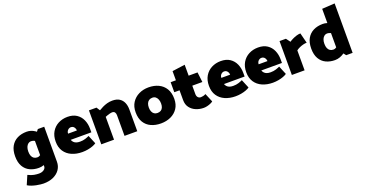

<svg xmlns="http://www.w3.org/2000/svg" viewBox="-41 -1526 4893 2577"><g transform="rotate(-20 2406.0 -238.0)"><path d="M523 -484H432L341 -370V15Q341 44 313.5 63.5Q286 83 243 83Q213 83 175.5 76.5Q138 70 89 46L34 174Q58 189 89.5 200Q121 211 153.5 217.5Q186 224 213.5 227Q241 230 256 230Q337 230 397 202.5Q457 175 490 126.5Q523 78 523 16ZM400 -195Q371 -165 346 -147Q321 -129 297 -129Q269 -129 249 -142Q229 -155 218.5 -180.5Q208 -206 208 -243Q208 -281 219 -307.5Q230 -334 248.5 -348Q267 -362 289 -362Q315 -362 343 -347.5Q371 -333 400 -306L451 -413Q423 -445 394.5 -464.5Q366 -484 336.5 -493Q307 -502 277 -502Q201 -502 143 -473Q85 -444 52.5 -386.5Q20 -329 20 -242Q20 -156 52.5 -99.5Q85 -43 141.5 -16Q198 11 269 11Q307 11 341.5 -2Q376 -15 404.5 -35.5Q433 -56 451 -78Z M1092 -197V-250Q1092 -318 1066.5 -375.5Q1041 -433 989.5 -467.5Q938 -502 860 -502Q787 -502 727.5 -471Q668 -440 633.5 -382Q599 -324 599 -242Q599 -160 636.5 -103.5Q674 -47 740 -18Q806 11 889 11Q930 11 969 4Q1008 -3 1040 -15Q1072 -27 1091 -41L1040 -164Q1018 -153 984.5 -142Q951 -131 907 -131Q876 -131 854 -139Q832 -147 818 -162Q804 -177 797 -197ZM792 -287Q792 -306 800.5 -321.5Q809 -337 824 -346.5Q839 -356 855 -356Q878 -356 891.5 -344.5Q905 -333 911.5 -317Q918 -301 918 -287Z M1344 0V-326Q1359 -333 1377.5 -339Q1396 -345 1413.5 -349.5Q1431 -354 1442 -354Q1472 -354 1483 -336.5Q1494 -319 1494 -296V0H1676V-313Q1676 -367 1657.5 -409.5Q1639 -452 1600.5 -476.5Q1562 -501 1500 -501Q1461 -501 1425 -491Q1389 -481 1357.5 -465.5Q1326 -450 1302 -435L1270 -485H1162V0Z M2013 11Q1935 11 1873.5 -17Q1812 -45 1777 -102Q1742 -159 1742 -245Q1742 -327 1779 -384Q1816 -441 1878.5 -471.5Q1941 -502 2017 -502Q2097 -502 2159 -472.5Q2221 -443 2256.5 -385Q2292 -327 2292 -240Q2292 -159 2254.5 -103Q2217 -47 2154 -18Q2091 11 2013 11ZM2015 -137Q2044 -137 2063.5 -148.5Q2083 -160 2093.5 -183Q2104 -206 2104 -240Q2104 -273 2094 -298.5Q2084 -324 2065.5 -339Q2047 -354 2019 -354Q1991 -354 1971 -341Q1951 -328 1940.5 -303.5Q1930 -279 1930 -245Q1930 -213 1940 -188.5Q1950 -164 1969 -150.5Q1988 -137 2015 -137Z M2706 -465H2579V-621L2397 -596V-465H2322V-322H2397V-182Q2397 -118 2429.5 -75Q2462 -32 2514 -10.5Q2566 11 2624 11Q2648 11 2674.5 4.5Q2701 -2 2723.5 -12Q2746 -22 2758 -32L2706 -156Q2689 -146 2670 -141.5Q2651 -137 2636 -137Q2610 -137 2594.5 -154.5Q2579 -172 2579 -202V-322H2723Z M3281 -197V-250Q3281 -318 3255.5 -375.5Q3230 -433 3178.5 -467.5Q3127 -502 3049 -502Q2976 -502 2916.5 -471Q2857 -440 2822.5 -382Q2788 -324 2788 -242Q2788 -160 2825.5 -103.5Q2863 -47 2929 -18Q2995 11 3078 11Q3119 11 3158 4Q3197 -3 3229 -15Q3261 -27 3280 -41L3229 -164Q3207 -153 3173.5 -142Q3140 -131 3096 -131Q3065 -131 3043 -139Q3021 -147 3007 -162Q2993 -177 2986 -197ZM2981 -287Q2981 -306 2989.5 -321.5Q2998 -337 3013 -346.5Q3028 -356 3044 -356Q3067 -356 3080.5 -344.5Q3094 -333 3100.5 -317Q3107 -301 3107 -287Z M3814 -197V-250Q3814 -318 3788.5 -375.5Q3763 -433 3711.5 -467.5Q3660 -502 3582 -502Q3509 -502 3449.5 -471Q3390 -440 3355.5 -382Q3321 -324 3321 -242Q3321 -160 3358.5 -103.5Q3396 -47 3462 -18Q3528 11 3611 11Q3652 11 3691 4Q3730 -3 3762 -15Q3794 -27 3813 -41L3762 -164Q3740 -153 3706.5 -142Q3673 -131 3629 -131Q3598 -131 3576 -139Q3554 -147 3540 -162Q3526 -177 3519 -197ZM3514 -287Q3514 -306 3522.5 -321.5Q3531 -337 3546 -346.5Q3561 -356 3577 -356Q3600 -356 3613.5 -344.5Q3627 -333 3633.5 -317Q3640 -301 3640 -287Z M4066 0V-285Q4087 -301 4113.5 -313Q4140 -325 4167.5 -332Q4195 -339 4219 -339L4182 -485Q4155 -485 4124.5 -475.5Q4094 -466 4066.5 -452.5Q4039 -439 4019 -425L3975 -484H3884V0Z M4570 -117 4660 0H4752V-706L4570 -695ZM4629 -195Q4600 -165 4575 -147Q4550 -129 4526 -129Q4498 -129 4478 -142Q4458 -155 4447.5 -180.5Q4437 -206 4437 -243Q4437 -281 4448 -307.5Q4459 -334 4477.5 -348Q4496 -362 4518 -362Q4544 -362 4572 -347.5Q4600 -333 4629 -306L4680 -413Q4652 -445 4623.5 -464.5Q4595 -484 4565.5 -493Q4536 -502 4506 -502Q4430 -502 4372 -473Q4314 -444 4281.5 -386.5Q4249 -329 4249 -242Q4249 -156 4281.5 -99.5Q4314 -43 4370.5 -16Q4427 11 4498 11Q4536 11 4570.5 -2Q4605 -15 4633.5 -35.5Q4662 -56 4680 -78Z"/></g></svg>

Font: Catamaran Black
Style: Regular
Weight: 900
Designer: Pria Ravichandran
Version: Version 2.000